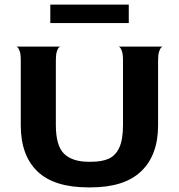

<svg xmlns="http://www.w3.org/2000/svg" viewBox="-20 -802 775 832"><path d="M685 -600Q685 -602 679.5 -597Q674 -592 669.5 -579Q665 -566 665 -540V-259Q665 -130 592 -60Q519 10 373 10H363Q214 10 142 -59.5Q70 -129 70 -259V-541Q70 -567 65.5 -580Q61 -593 55.5 -597.5Q50 -602 50 -600H242Q242 -602 236.5 -597.5Q231 -593 226.5 -579.5Q222 -566 222 -541V-261Q222 -170 258 -135.5Q294 -101 364 -101H375Q422 -101 451.5 -114.5Q481 -128 497 -162.5Q513 -197 513 -261V-541Q513 -567 508.5 -580Q504 -593 498.5 -597.5Q493 -602 493 -600ZM538 -782V-702H198V-782Z"/></svg>

Font: Red Rose Bold
Style: Regular
Weight: 700
Designer: jaikishan Patel
Version: Version 1.000